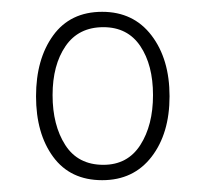

<svg xmlns="http://www.w3.org/2000/svg" viewBox="-20 -745 346 325"><path d="M153 -440Q99 -440 70 -479.5Q41 -519 41 -582Q41 -645 70 -685Q99 -725 153 -725Q206 -725 236.5 -685Q267 -645 267 -582Q267 -519 236.5 -479.5Q206 -440 153 -440ZM155 -466Q196 -466 217.5 -499.5Q239 -533 239 -584Q239 -635 217.5 -667Q196 -699 155 -699Q113 -699 91 -667Q69 -635 69 -584Q69 -533 90.5 -499.5Q112 -466 155 -466Z"/></svg>

Font: Noto Serif Ethiopic ExtraCondensed ExtraLight
Style: Regular
Weight: 200
Width: 2
Designer: Monotype Design Team
Foundry: Monotype Imaging Inc.
Version: Version 2.102; ttfautohint (v1.8.4.7-5d5b)